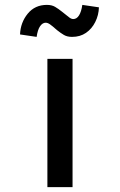

<svg xmlns="http://www.w3.org/2000/svg" viewBox="-20 -766 491 786"><path d="M174 0V-525H277V0ZM275 -615Q255 -615 241.5 -623Q228 -631 213 -643Q194 -660 184.5 -666.5Q175 -673 167 -673Q154 -673 144 -658.5Q134 -644 130 -615L62 -625Q64 -674 93.5 -710Q123 -746 172 -746Q192 -746 205.5 -738Q219 -730 234 -718Q254 -702 263 -695Q272 -688 280 -688Q294 -688 303.5 -703Q313 -718 317 -746L385 -736Q384 -704 370 -676Q356 -648 332 -631.5Q308 -615 275 -615Z"/></svg>

Font: Lexend Tera
Style: Regular
Weight: 400
Designer: Bonnie Shaver-Troup, Thomas Jockin
Foundry: Lexend
Version: Version 1.007